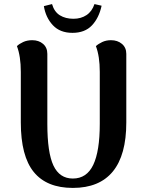

<svg xmlns="http://www.w3.org/2000/svg" viewBox="-20 -907 713 941"><path d="M599 -307Q599 -147 533 -66.5Q467 14 337 14Q209 14 145.5 -64Q82 -142 82 -307V-555Q82 -631 63 -681Q74 -692 93.5 -701Q113 -710 138 -710Q170 -710 191 -692Q212 -674 212 -643V-300Q212 -159 242 -95.5Q272 -32 337 -32Q405 -32 437 -99Q469 -166 469 -300V-555Q469 -631 450 -681Q462 -692 481 -701Q500 -710 524 -710Q556 -710 577.5 -692Q599 -674 599 -643ZM335 -746Q274 -746 239 -783.5Q204 -821 195 -877L235 -887Q246 -849 273.5 -832Q301 -815 340 -815Q377 -815 404 -833Q431 -851 443 -887Q469 -881 478 -879Q465 -819 430.5 -782.5Q396 -746 335 -746Z"/></svg>

Font: Arima Madurai Black
Style: Regular
Weight: 900
Designer: Joana Correia and Natanael Gama
Foundry: NDISCOVER
Version: Version 1.019